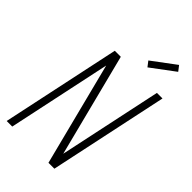

<svg xmlns="http://www.w3.org/2000/svg" viewBox="-300 -1122 1218 1218"><g transform="rotate(45 309.0 -512.5)"><path d="M20 0 190 -800H244L448 0H398L568 -800H618L448 0H395L191 -800H240L70 0ZM411 -872 384 -907 542 -1025 569 -990Z"/></g></svg>

Font: Victor Mono Thin
Style: Italic
Weight: 100
Italic angle: -12°
Monospace: yes
Designer: Rune Bjørnerås
Version: Version 1.561;gftools[0.9.30]